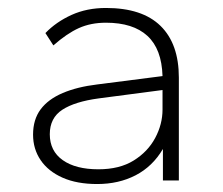

<svg xmlns="http://www.w3.org/2000/svg" viewBox="-20 -694 561 482"><path d="M224 -232Q173 -232 137 -248Q101 -264 82 -292Q63 -320 63 -356Q63 -394 82 -419.5Q101 -445 137.5 -460.5Q174 -476 224 -482L388 -503Q386 -571 350 -604Q314 -637 246 -637Q208 -637 178 -623.5Q148 -610 114 -580L94 -611Q121 -639 159.5 -656.5Q198 -674 246 -674Q337 -674 383 -629Q429 -584 429 -499V-241H389V-320Q363 -276 320.5 -254Q278 -232 224 -232ZM227 -269Q280 -269 315.5 -291Q351 -313 369.5 -347.5Q388 -382 388 -419V-468L228 -447Q168 -439 136.5 -418.5Q105 -398 105 -357Q105 -315 137.5 -292Q170 -269 227 -269Z"/></svg>

Font: Gantari ExtraLight
Style: Regular
Weight: 250
Designer: Anugrah Pasau
Foundry: Lafontype
Version: Version 1.000